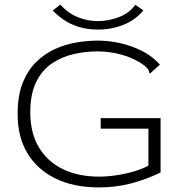

<svg xmlns="http://www.w3.org/2000/svg" viewBox="-20 -807 790 837"><path d="M412 10Q300 10 220.5 -29.5Q141 -69 99 -140Q57 -211 57 -306Q56 -385 77.5 -441.5Q99 -498 136 -535Q173 -572 219 -593Q265 -614 314 -622Q363 -630 407 -630Q491 -629 564 -600.5Q637 -572 677 -525L641 -493L634 -486L630 -492Q630 -499 626 -504.5Q622 -510 610 -521Q570 -551 515.5 -567Q461 -583 406 -583Q352 -583 300 -571Q248 -559 205 -529.5Q162 -500 137 -448Q112 -396 112 -317Q112 -228 149 -165.5Q186 -103 253.5 -70Q321 -37 412 -37Q447 -37 487.5 -43Q528 -49 565 -60Q602 -71 627 -85V-246H419V-292H680V-55Q613 -23 548 -6.5Q483 10 412 10ZM570 -786 605 -762Q571 -720 518.5 -699Q466 -678 407 -678Q349 -678 300.5 -698Q252 -718 210 -761L243 -787Q277 -749 319.5 -732Q362 -715 407 -715Q452 -715 497.5 -732Q543 -749 570 -786Z"/></svg>

Font: Inconsolata ExtraExpanded Light
Style: Regular
Weight: 300
Width: 8
Monospace: yes
Designer: Raph Levien, Cyreal, Brenton Simpson
Foundry: Raph Levien, Cyreal, Google
Version: Version 3.001; ttfautohint (v1.8.2.53-6de2)